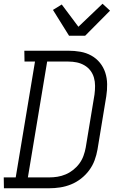

<svg xmlns="http://www.w3.org/2000/svg" viewBox="-33 -1006 653 1026"><path d="M-12 0 -13 -58H51L154 -677H98L97 -735H332Q365 -735 396.5 -729.5Q428 -724 455 -709Q482 -694 501 -670.5Q520 -647 529.5 -618Q539 -589 539.5 -556.5Q540 -524 535 -492L488 -207Q483 -178 472.5 -149.5Q462 -121 443.5 -96Q425 -71 400 -51.5Q375 -32 346.5 -20.5Q318 -9 288.5 -4.5Q259 0 230 0ZM116 -58H230Q252 -58 274 -61.5Q296 -65 317.5 -74Q339 -83 358 -98Q377 -113 391 -132Q405 -151 413 -173Q421 -195 425 -217L472 -501Q475 -524 475 -547Q475 -570 469 -591Q463 -612 450 -629Q437 -646 418 -657Q399 -668 377.5 -672.5Q356 -677 333 -677H219ZM336 -815 250 -953 297 -982 386 -863 515 -986 555 -949 422 -815Z"/></svg>

Font: Iosevka Etoile Light
Style: Italic
Weight: 300
Italic angle: -9°
Designer: Belleve Invis
Foundry: Belleve Invis
Version: Version 22.1.2; ttfautohint (v1.8.4)